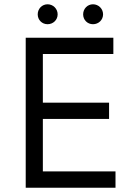

<svg xmlns="http://www.w3.org/2000/svg" viewBox="-20 -876 614 896"><path d="M202 -763C228 -763 249 -783 249 -809C249 -835 228 -856 202 -856C176 -856 156 -835 156 -809C156 -783 176 -763 202 -763ZM414 -763C440 -763 461 -783 461 -809C461 -835 440 -856 414 -856C388 -856 368 -835 368 -809C368 -783 388 -763 414 -763ZM100 0H519V-76H180V-321H489V-397H180V-624H509V-700H100Z"/></svg>

Font: Fixel Display Regular
Style: Regular
Weight: 400
Designer: AlfaBravo + MacPaw
Foundry: Kyrylo Tkachov, Marchela Mozhyna, Serhii Makarenko, Maria Weinstein, Zakhar Kryvoshyya
Version: Version 1.211